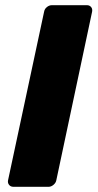

<svg xmlns="http://www.w3.org/2000/svg" viewBox="-20 -720 376 740"><path d="M32 0Q21 0 15 -7.5Q9 -15 11 -25L150 -675Q152 -686 161 -693Q170 -700 180 -700H315Q325 -700 331 -693Q337 -686 335 -675L197 -25Q195 -15 186 -7.5Q177 0 167 0Z"/></svg>

Font: Rubik
Style: Bold Italic
Weight: 700
Italic angle: -12°
Designer: Hubert and Fischer
Foundry: Hubert and Fischer
Version: Version 2.300;gftools[0.9.30]